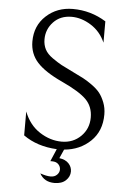

<svg xmlns="http://www.w3.org/2000/svg" viewBox="-59 -743 646 969"><g transform="rotate(5 264.0 -258.5)"><path d="M332 118Q332 144 311.5 163.5Q291 183 254 183Q202 183 179 141Q210 152 232 152Q252 152 264 140Q276 128 276 113Q276 98 265 86.5Q254 75 233 75H224L251 12Q151 7 81 -43V-164Q107 -97 160.5 -62.5Q214 -28 272 -28Q330 -28 369 -66.5Q408 -105 408 -162Q408 -217 373 -252.5Q338 -288 247 -330Q160 -370 120.5 -413.5Q81 -457 81 -519Q81 -599 136 -649.5Q191 -700 271 -700Q362 -700 439 -652V-544Q415 -599 366.5 -629.5Q318 -660 268 -660Q211 -660 176 -623Q141 -586 141 -535Q141 -507 152.5 -484.5Q164 -462 192 -442.5Q220 -423 238.5 -413Q257 -403 299 -383Q332 -367 351.5 -357Q371 -347 397.5 -328Q424 -309 438.5 -290.5Q453 -272 464 -244Q475 -216 475 -183Q475 -99 421.5 -47.5Q368 4 288 11L268 56Q299 60 315.5 77.5Q332 95 332 118Z"/></g></svg>

Font: Bellefair
Style: Regular
Weight: 400
Designer: Nick Shinn, Liron Lavi Turkenic
Foundry: Shinntype
Version: Version 1.003;PS 001.003;hotconv 1.0.88;makeotf.lib2.5.64775